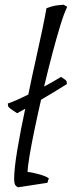

<svg xmlns="http://www.w3.org/2000/svg" viewBox="-20 -782 305 814"><path d="M57 12Q54 12 47 5.5Q40 -1 40 -23Q40 -67 53.5 -147.5Q67 -228 87 -321Q70 -312 53 -302Q35 -313 26 -320Q17 -327 15 -330L13 -343Q31 -349 53 -359Q75 -369 100 -381Q115 -455 131 -526Q147 -597 159 -654.5Q171 -712 177 -747Q203 -757 223.5 -759.5Q244 -762 250 -762L265 -753Q252 -727 236 -675Q220 -623 202 -555Q184 -487 167 -415Q208 -437 239 -456Q250 -449 255.5 -444.5Q261 -440 262 -438L264 -426Q244 -413 216.5 -396.5Q189 -380 154 -359Q138 -289 125 -226Q112 -163 104.5 -117Q97 -71 97 -53Q119 -51 148 -42.5Q177 -34 187 -26L181 -7Z"/></svg>

Font: Mate
Style: Italic
Weight: 400
Italic angle: -10.8°
Designer: Eduardo Rodriguez Tunni
Foundry: Eduardo Rodriguez Tunni
Version: Version 1.003; ttfautohint (v1.8.4.7-5d5b);gftools[0.9.24]